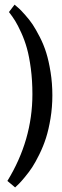

<svg xmlns="http://www.w3.org/2000/svg" viewBox="-20 -633 272 836"><path d="M12.2 154.8Q121.1 -22.9 121.1 -222.7Q121.1 -282.2 114.3 -334.2Q107.4 -386.2 97.4 -422.1Q87.4 -458 72.5 -490.7Q57.6 -523.4 46.1 -542Q34.7 -560.5 19 -580.6L43.5 -612.8Q55.2 -603 63.2 -595.7Q71.3 -588.4 89.8 -567.6Q108.4 -546.9 122.1 -526.4Q135.7 -505.9 153.1 -472.2Q170.4 -438.5 181.4 -403.1Q192.4 -367.7 200.2 -319.1Q208 -270.5 208 -217.8Q208 -166.5 200 -117.7Q191.9 -68.8 180.4 -32.7Q168.9 3.4 151.6 38.6Q134.3 73.7 120.6 94.7Q106.9 115.7 88.6 137.7Q70.3 159.7 63 166.7Q55.7 173.8 45.9 183.1Z"/></svg>

Font: Neuton
Style: Regular
Weight: 400
Designer: Brian M Zick
Version: Version 1.3